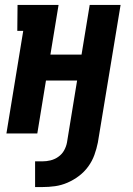

<svg xmlns="http://www.w3.org/2000/svg" viewBox="-20 -540 540 777"><path d="M122 217V113H151Q168 113 184.5 109Q201 105 216 94.5Q231 84 239.5 68.5Q248 53 251 37L292 -214H166L131 0H6L74 -415H50L51 -520H217L184 -319H310L343 -520H468L376 37Q371 62 362 87Q353 112 337 134Q321 156 299 172.5Q277 189 252.5 199.5Q228 210 202.5 213.5Q177 217 151 217Z"/></svg>

Font: Iosevka Curly Slab Extrabold
Style: Italic
Weight: 800
Italic angle: -9°
Monospace: yes
Designer: Belleve Invis
Foundry: Belleve Invis
Version: Version 22.1.2; ttfautohint (v1.8.4)